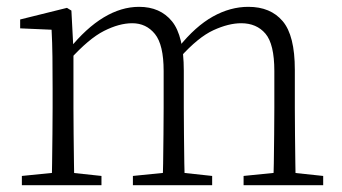

<svg xmlns="http://www.w3.org/2000/svg" viewBox="-20 -542 1001 562"><path d="M44 0V-27L154 -38H174L277 -27V0ZM131 0Q132 -24 132.5 -64.5Q133 -105 133.5 -149Q134 -193 134 -226V-282Q134 -333 133.5 -375.5Q133 -418 131 -455L39 -459V-485L176 -519L189 -511L195 -396V-393V-226Q195 -193 195.5 -149Q196 -105 196.5 -64.5Q197 -24 198 0ZM369 0V-27L478 -38H499L601 -27V0ZM456 0Q457 -24 457.5 -64Q458 -104 458.5 -148Q459 -192 459 -226V-334Q459 -411 433.5 -442.5Q408 -474 367 -474Q329 -474 284.5 -451.5Q240 -429 184 -367L173 -398H182Q232 -460 283.5 -491Q335 -522 387 -522Q449 -522 483.5 -479.5Q518 -437 518 -335V-226Q518 -192 518.5 -148Q519 -104 519.5 -64Q520 -24 521 0ZM693 0V-27L802 -38H822L926 -27V0ZM779 0Q781 -24 781.5 -64Q782 -104 782.5 -148Q783 -192 783 -226V-334Q783 -413 757 -443.5Q731 -474 686 -474Q649 -474 604.5 -453.5Q560 -433 507 -374L495 -404H503Q552 -465 603 -493.5Q654 -522 707 -522Q772 -522 807.5 -480Q843 -438 843 -338V-226Q843 -192 843.5 -148Q844 -104 844.5 -64Q845 -24 846 0Z"/></svg>

Font: Noto Serif KR
Style: Regular
Weight: 200
Designer: Ryoko NISHIZUKA 西塚涼子 (kana & ideographs); Frank Grießhammer (Latin, Greek & Cyrillic); Wenlong ZHANG 张文龙 (bopomofo); San
Foundry: Adobe
Version: Version 2.001;hotconv 1.1.0;makeotfexe 2.6.0